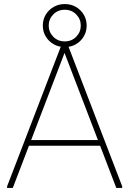

<svg xmlns="http://www.w3.org/2000/svg" viewBox="-20 -926 637 946"><path d="M553 0 290 -686 281 -700H316L582 -8V0ZM15 0V-8L281 -700H316L306 -686L43 0ZM113 -208 126 -236H471L484 -208ZM299 -694Q269 -694 244.5 -708Q220 -722 205.5 -746Q191 -770 191 -800Q191 -830 205.5 -854Q220 -878 244.5 -892Q269 -906 299 -906Q330 -906 354 -892Q378 -878 392.5 -854Q407 -830 407 -800Q407 -770 392.5 -746Q378 -722 354 -708Q330 -694 299 -694ZM299 -722Q333 -722 355.5 -745Q378 -768 378 -800Q378 -832 355.5 -855Q333 -878 299 -878Q265 -878 242.5 -855Q220 -832 220 -800Q220 -768 242.5 -745Q265 -722 299 -722Z"/></svg>

Font: Fustat ExtraLight
Style: Regular
Weight: 250
Designer: Mohamed Gaber, Khaled Hosny, Laura Garcia Mut
Foundry: Kief Type Foundry, Alif Type Foundry, Hard Type Foundry
Version: Version 1.007